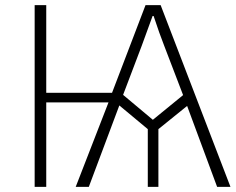

<svg xmlns="http://www.w3.org/2000/svg" viewBox="-20 -724 913 744"><path d="M457 -356.4 572.3 -259.8 689.5 -355.5 616.2 -546.9Q597.7 -593.8 575.2 -662.1H571.3Q561.5 -634.8 529.3 -546.9ZM414.1 -364.3 543.9 -704.1H602.5L873 0H821.3L705.1 -313.5L593.8 -223.6V0H552.7V-223.6L442.4 -315.4L324.2 0H273.4L400.4 -327.1H159.2V0H114.3V-704.1H159.2V-364.3Z"/></svg>

Font: Gothic A1 ExtraLight
Style: Regular
Weight: 275
Designer: HanYang I&C Co.,Ltd.
Foundry: HanYang I&C Co.,Ltd.
Version: Version 2.50